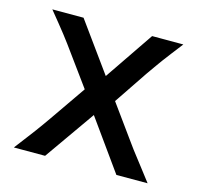

<svg xmlns="http://www.w3.org/2000/svg" viewBox="-80 -583 690 667"><g transform="rotate(15 265.0 -249.0)"><path d="M500.5 -498Q481.4 -473.6 468.3 -456.3Q455.1 -439 444.3 -424.6Q433.6 -410.2 424.1 -396.5Q414.6 -382.8 402.8 -366.2L322.3 -246.6L405.3 -131.8Q418.5 -113.3 428.2 -100.3Q438 -87.4 448.7 -73.7Q459.5 -60.1 472.4 -43Q485.4 -25.9 505.4 0H393.1L263.7 -180.7L136.7 0H24.4Q44.4 -26.4 58.1 -44.2Q71.8 -62 82.3 -76.2Q92.8 -90.3 101.8 -103Q110.8 -115.7 122.1 -131.8L210 -258.8L131.8 -366.2Q119.6 -383.3 109.6 -396.7Q99.6 -410.2 88.4 -424.6Q77.1 -439 63.2 -456.3Q49.3 -473.6 29.3 -498H141.6L268.6 -322.3L388.2 -498Z"/></g></svg>

Font: Andika CyrE
Style: Regular
Weight: 400
Designer: Victor Gaultney, Annie Olsen, Julie Remington, Don Collingsworth, Eric Hays, Becca Hirsbrunner
Foundry: SIL International
Version: Version 5.000